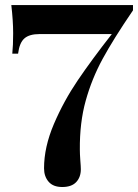

<svg xmlns="http://www.w3.org/2000/svg" viewBox="-20 -728 548 762"><path d="M507.8 -687Q430.2 -573.2 387.2 -494.1Q344.2 -415 320.1 -328.1Q295.9 -241.2 296.9 -133.8Q296.9 -117.2 298.8 -90.8Q300.8 -66.9 300.8 -56.2Q300.8 -24.9 282.5 -5.4Q264.2 14.2 227.1 14.2Q190.9 14.2 172.9 -6.8Q154.8 -27.8 154.8 -60.1Q154.8 -144 193.8 -235.6Q232.9 -327.1 288.6 -409.2Q344.2 -491.2 423.8 -592.8H137.2Q96.2 -592.8 76.7 -575.4Q57.1 -558.1 51.8 -515.1H28.8Q32.2 -546.9 32.2 -596.2Q32.2 -645 24.9 -708H507.8Z"/></svg>

Font: Neothic
Style: Regular
Weight: 400
Designer: Vasily Draigo aka Daymarius
Foundry: Vasily Draigo aka Daymarius
Version: Version 1.00 May 8, 2019, initial release